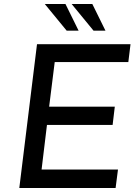

<svg xmlns="http://www.w3.org/2000/svg" viewBox="-20 -945 693 965"><path d="M636 -723 625 -633H255L227 -409H557L546 -317H216L189 -93H573L561 0H77L166 -723ZM375 -791H315L205 -925H309ZM510 -791H450L340 -925H444Z"/></svg>

Font: Josefin Sans
Style: Italic
Weight: 400
Italic angle: -7°
Designer: Santiago Orozco
Foundry: Typemade
Version: Version 2.000